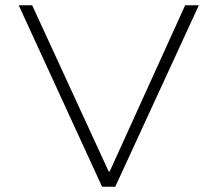

<svg xmlns="http://www.w3.org/2000/svg" viewBox="-20 -708 824 728"><path d="M367 0 51 -688H102L392 -58H396L682 -688H734L417 0Z"/></svg>

Font: Saira Expanded ExtraLight
Style: Regular
Weight: 250
Width: 7
Designer: Hector Gatti with collaboration of the Omnibus-Type team
Foundry: Omnibus-Type
Version: Version 1.101